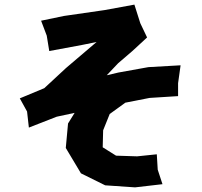

<svg xmlns="http://www.w3.org/2000/svg" viewBox="-20 -767 871 828"><path d="M157.2 -677.7 181.6 -613.3 192.4 -546.9 334 -573.2 396.5 -585.9 264.6 -473.6 170.9 -386.7 65.4 -342.8 96.7 -286.1 104.5 -216.8 224.6 -263.7 301.8 -280.3 273.4 -234.4 263.7 -128.9 329.1 -19.5 433.6 32.2 562.5 41 680.7 27.3 660.2 -35.2 656.2 -101.6 571.3 -92.8 480.5 -95.7 422.9 -131.8 424.8 -205.1 453.1 -275.4 520.5 -324.2 625 -344.7 748 -352.5V-408.2L758.8 -485.4L620.1 -477.5L490.2 -454.1L440.4 -442.4L489.3 -494.1L550.8 -546.9L614.3 -605.5L585 -667L559.6 -747.1L431.6 -723.6L255.9 -698.2Z"/></svg>

Font: MaokenAssortedSans-Lite
Style: Lite
Weight: 400
Version: Version 1.400